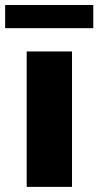

<svg xmlns="http://www.w3.org/2000/svg" viewBox="-46 -729 384 749"><path d="M234.9 0H58.1V-528.3H234.9ZM317.9 -619.1H-25.9V-709.5H317.9Z"/></svg>

Font: Heebo Black
Style: Regular
Weight: 900
Designer: Oded Ezer
Foundry: Ezer Type House
Version: Version 3.100